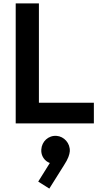

<svg xmlns="http://www.w3.org/2000/svg" viewBox="-20 -723 596 1125"><path d="M72 0H530V-121H208V-703H72ZM204 341 269 382 355 245C380 207 387 183 389 164C392 116 355 76 311 73C263 70 225 106 222 153C219 191 243 222 272 232Z"/></svg>

Font: MV Cash SemiBold
Style: Regular
Weight: 600
Designer: Rodrigo Fuenzalida
Foundry: fragTYPE
Version: Version 1.100;Glyphs 3.1.2 (3151)